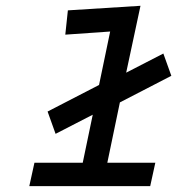

<svg xmlns="http://www.w3.org/2000/svg" viewBox="-20 -636 626 656"><path d="M411.1 -387.7 538.1 -453.1 565.4 -377 389.6 -286.1 346.7 -80.1H510.7L493.2 0H80.1L97.7 -80.1H262.7L296.9 -244.1L169.9 -178.7L142.6 -254.9L318.4 -345.7L356.4 -528.3L203.1 -517.6L211.9 -600.6L460 -616.2Z"/></svg>

Font: Thabit-Bold-Oblique
Style: Bold Oblique
Weight: 700
Designer: Regenerated by Nadim Shaikli
Foundry: MAK Alagha
Version: 0.01